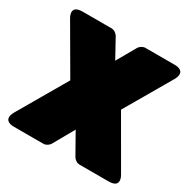

<svg xmlns="http://www.w3.org/2000/svg" viewBox="-172 -697 855 865"><g transform="rotate(30 255.5 -264.0)"><path d="M255 -448 201 -546C195 -556 182 -566 168 -566H17C-53 -566 -15 -509 -15 -509L124 -270L-22 -19C-57 42 10 38 10 38H162C174 38 188 30 195 18L256 -90L317 18C323 28 336 38 350 38H501C571 38 533 -19 533 -19L388 -270L527 -509C562 -570 495 -566 495 -566H344C332 -566 318 -558 311 -546Z"/></g></svg>

Font: Asimov Print
Style: E
Weight: 500
Designer: Google
Version: Version 2.000980; 2014